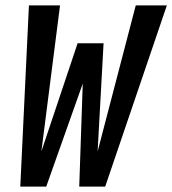

<svg xmlns="http://www.w3.org/2000/svg" viewBox="-20 -690 637 710"><path d="M55 0 87 -670H202L133 -130L267 -530H363L341 -130L482 -670H597L369 0H273L286 -381L151 0Z"/></svg>

Font: Lode
Style: Bold Italic
Weight: 700
Italic angle: -11°
Monospace: yes
Designer: Belleve Invis
Foundry: Belleve Invis
Version: Version 29.2.0; ttfautohint (v1.8.3)